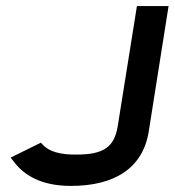

<svg xmlns="http://www.w3.org/2000/svg" viewBox="-20 -600 574 631"><path d="M15 -82 26 -68C60 -23 117 11 213 11C356 11 450 -47 469 -169L534 -580H430L367 -186C356 -117 321 -92 232 -92C179 -91 141 -102 121 -124L114 -131Z"/></svg>

Font: Charger Sport
Style: BlkExtObl
Weight: 900
Designer: Jasper
Foundry: Cannot Into Space Fonts
Version: Version 1.1